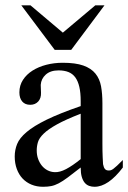

<svg xmlns="http://www.w3.org/2000/svg" viewBox="-20 -697 484 725"><path d="M443.8 -64.5Q388.7 8.3 336.9 8.3Q326.2 8.3 316.7 4.9Q307.1 1.5 300 -6.8Q293 -15.1 288.8 -29.1Q284.7 -43 284.7 -64.5Q255.4 -41.5 236.1 -27.1Q216.8 -12.7 201.9 -4.9Q187 2.9 173.6 5.6Q160.2 8.3 142.6 8.3Q118.7 8.3 99.1 0.2Q79.6 -7.8 65.4 -22.7Q51.3 -37.6 43.5 -58.8Q35.6 -80.1 35.6 -106Q35.6 -130.9 44.7 -153.3Q53.7 -175.8 80.6 -198.5Q107.4 -221.2 156.2 -245.1Q205.1 -269 284.7 -296.4V-314.9Q284.7 -347.2 279.5 -369.1Q274.4 -391.1 264.2 -405Q253.9 -418.9 238.3 -425Q222.7 -431.2 201.2 -431.2Q170.4 -431.2 152.8 -415.3Q135.3 -399.4 133.8 -376.5L134.8 -347.2Q135.7 -326.2 124.3 -313.7Q112.8 -301.3 94.2 -301.3Q74.7 -301.3 64 -313.7Q53.2 -326.2 53.2 -348.1Q53.2 -374.5 66.7 -395.3Q80.1 -416 102.8 -430.4Q125.5 -444.8 155 -452.4Q184.6 -460 216.8 -460Q265.1 -460 294.7 -449.5Q324.2 -439 340.3 -419.2Q356.4 -399.4 361.6 -371.1Q366.7 -342.8 366.7 -307.6V-155.3Q366.7 -124 367.7 -104Q368.7 -84 369.1 -77.1Q371.6 -64 376.5 -58.6Q381.3 -53.2 390.6 -53.2Q395 -53.2 398.9 -54.4Q402.8 -55.7 408.2 -59.6Q413.6 -63.5 421.9 -71.3Q430.2 -79.1 443.8 -92.8ZM284.7 -267.6Q228 -245.6 195.1 -227.3Q162.1 -209 145 -192.4Q127.9 -175.8 123.3 -160.4Q118.7 -145 118.7 -128.9Q118.7 -111.3 124 -96.7Q129.4 -82 138.4 -71Q147.5 -60.1 159.9 -53.7Q172.4 -47.4 186.5 -46.9Q205.6 -45.9 229.7 -58.6Q253.9 -71.3 284.7 -96.2ZM249 -508.8H186.5L60.5 -676.8H95.2L217.3 -573.7L339.8 -676.8H374.5Z"/></svg>

Font: Doulos SIL APac
Style: Regular
Weight: 400
Designer: Walt Agee, Victor Gaultney, Peter Martin, Debbi Hosken, Becca Hirsbrunner
Foundry: SIL International
Version: Version 5.000